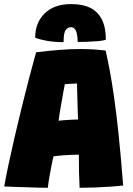

<svg xmlns="http://www.w3.org/2000/svg" viewBox="-22 -908 648 936"><path d="M211 7.5Q197 7.5 169.8 6.8Q142.5 6 110.5 5Q78.5 4 48.5 3Q18.5 2 -1.5 1Q5.5 -40 18.5 -101.2Q31.5 -162.5 48.2 -235.2Q65 -308 83.5 -383.2Q102 -458.5 120.2 -528.2Q138.5 -598 154 -653Q218 -661 270.8 -665Q323.5 -669 371.5 -669Q431.5 -669 493 -661.5Q503 -617.5 513.2 -563.2Q523.5 -509 534.2 -434Q545 -359 556 -254Q567 -149 578.5 -3.5Q558.5 -1 520.2 1.8Q482 4.5 440 6Q398 7.5 366 7.5Q364 -28 363.2 -69Q362.5 -110 362.5 -154Q323 -153.5 288 -151Q253 -148.5 238.5 -145.5Q229 -103 221.5 -61.2Q214 -19.5 211 7.5ZM263.5 -319.5Q270.5 -320.5 289.5 -322Q308.5 -323.5 328.8 -324.5Q349 -325.5 358.5 -325.5Q358 -333 357.2 -359Q356.5 -385 355.5 -416Q354.5 -447 354 -471.5Q353.5 -496 353.5 -501Q347.5 -501 334.8 -500.2Q322 -499.5 310.2 -498.8Q298.5 -498 294 -497.5Q291 -482 286.2 -456.2Q281.5 -430.5 276.8 -402.5Q272 -374.5 268.2 -352Q264.5 -329.5 263.5 -319.5ZM149.5 -724.5Q149.5 -797.5 196 -842.8Q242.5 -888 323.5 -888Q401 -888 441 -855.2Q481 -822.5 490.5 -761.5Q494 -741 494 -714Q479 -709.5 453.2 -707.2Q427.5 -705 401 -704.2Q374.5 -703.5 356.5 -703.5Q356.5 -725.5 353.5 -739.5Q349.5 -760.5 341.5 -768Q333.5 -775.5 324 -775.5Q310 -775.5 299 -762.5Q288 -749.5 288 -702.5Q242.5 -702.5 205.5 -709.2Q168.5 -716 149.5 -724.5Z"/></svg>

Font: Grandstander Black
Style: Regular
Weight: 900
Designer: Tyler Finck
Foundry: Etcetera Type Co
Version: Version 1.200; ttfautohint (v1.8.3)